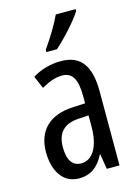

<svg xmlns="http://www.w3.org/2000/svg" viewBox="-118 -831 652 906"><g transform="rotate(-15 208.0 -378.0)"><path d="M344 -757V-766H247C226 -721 196 -671 158 -617V-606H210C251 -642 319 -715 344 -757ZM213 -547C162 -547 115 -534 73 -508L99 -447C137 -469 170 -480 200 -480C251 -480 272 -442 272 -360V-325L211 -322C98 -317 34 -256 34 -150C34 -65 71 10 154 10C210 10 249 -18 277 -74H279L291 0H353V-362C353 -480 314 -547 213 -547ZM225 -263 273 -266V-212C273 -114 238 -56 182 -56C141 -56 117 -86 117 -152C117 -222 152 -259 225 -263Z"/></g></svg>

Font: Noto Sans Lao Looped ExtraCondensed
Style: Regular
Weight: 400
Width: 2
Designer: Mark Frömberg, Ben Mitchell
Foundry: The Fontpad Ltd
Version: Version 1.003